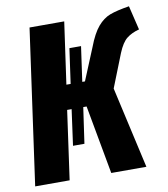

<svg xmlns="http://www.w3.org/2000/svg" viewBox="-80 -777 740 845"><g transform="rotate(-10 289.5 -354.5)"><path d="M483 -513 424 -364 506 0H349L293 -307H278L255 -147H204L226 -307H206L163 0H9L106 -693H261L222 -417H241L263 -573H315L293 -417H305L364 -560Q386 -618 411 -647.5Q436 -677 466.5 -688.5Q497 -700 553 -709L579 -601Q545 -592 523 -574.5Q501 -557 483 -513Z"/></g></svg>

Font: Fira Sans Extra Condensed
Style: Bold Italic
Weight: 700
Width: 3
Italic angle: -8°
Designer: Carrois Corporate & Edenspiekermann AG
Foundry: Carrois Corporate GbR & Edenspiekermann AG
Version: Version 4.203